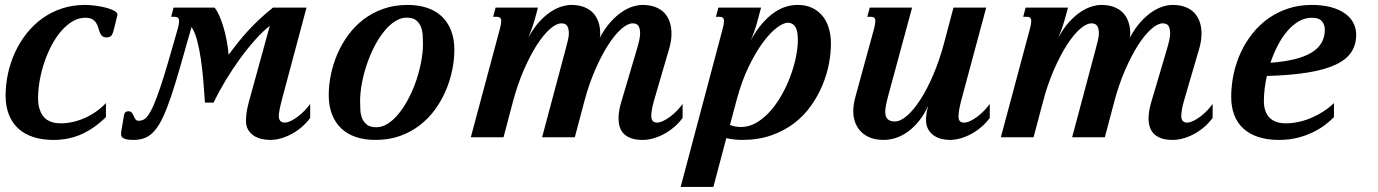

<svg xmlns="http://www.w3.org/2000/svg" viewBox="-20 -549 5510 768"><path d="M320.8 -478Q294.4 -478 270.3 -463.6Q246.1 -449.2 225.1 -425Q204.1 -400.9 187 -368.7Q169.9 -336.4 157.7 -300.5Q145.5 -264.6 138.9 -227.8Q132.3 -190.9 132.3 -156.7Q132.3 -132.3 137.5 -115.2Q142.6 -98.1 150.6 -86.9Q158.7 -75.7 168.9 -69.3Q179.2 -63 189.2 -60.1Q199.2 -57.1 208 -56.4Q216.8 -55.7 222.7 -55.7Q248 -55.7 272.9 -61.5Q297.9 -67.4 321 -77.9Q344.2 -88.4 365.2 -103.3Q386.2 -118.2 403.8 -136.7V-80.6Q357.9 -35.6 306.9 -12.5Q255.9 10.7 193.8 10.7Q149.9 10.7 114.5 -0.5Q79.1 -11.7 54.2 -33.9Q29.3 -56.2 15.9 -89.6Q2.4 -123 2.4 -167Q2.4 -211.4 12.2 -255.9Q22 -300.3 40.5 -340.3Q59.1 -380.4 86.4 -415Q113.8 -449.7 148.9 -475.1Q184.1 -500.5 227.1 -514.9Q270 -529.3 319.8 -529.3Q338.4 -529.3 361.1 -526.4Q383.8 -523.4 403.6 -518.3Q423.3 -513.2 436.5 -506.1Q449.7 -499 449.7 -490.2Q449.7 -488.3 449.2 -486.8L436 -433.1Q432.1 -416 426.5 -407.7Q420.9 -399.4 405.8 -399.4Q394 -399.4 388.2 -405.3Q382.3 -411.1 378.9 -419.9Q375.5 -428.7 372.8 -438.7Q370.1 -448.7 364.5 -457.5Q358.9 -466.3 348.9 -472.2Q338.9 -478 320.8 -478Z M963.9 -65.4Q963.9 -86.4 967.3 -105.2Q970.7 -124 976.1 -143.6L1059.1 -445.3Q1032.7 -425.3 1002 -391.1Q971.2 -356.9 940.7 -315.2Q910.2 -273.4 882.6 -227.5Q855 -181.6 834.5 -138.7H799.8Q796.9 -181.2 793.2 -226.3Q789.6 -271.5 783.4 -312.7Q777.3 -354 768.3 -387.9Q759.3 -421.9 746.1 -440.9Q720.7 -351.6 701.2 -283.2Q681.6 -214.8 664.8 -164.8Q647.9 -114.7 632.3 -81.1Q616.7 -47.4 599.1 -26.9Q581.5 -6.3 561 2.2Q540.5 10.7 513.7 10.7Q493.7 10.7 483.6 7.8Q473.6 4.9 469.2 0.5Q464.8 -3.9 464.6 -8.5Q464.4 -13.2 464.4 -16.6V-19L475.6 -86.4Q477.1 -96.2 481.7 -100.1Q486.3 -104 493.2 -104Q502.9 -104 507.3 -98.1Q511.7 -92.3 514.9 -85Q518.1 -77.6 522 -71.8Q525.9 -65.9 534.7 -65.9Q545.4 -65.9 555.2 -71Q564.9 -76.2 574.7 -90.6Q584.5 -105 595.5 -130.6Q606.4 -156.2 620.4 -197.3Q634.3 -238.3 651.4 -296.4Q668.5 -354.5 690.9 -433.6Q693.8 -443.4 695.1 -450.9Q696.3 -458.5 696.3 -463.9Q696.3 -474.6 691.4 -478.3Q686.5 -481.9 677.7 -481.9H664.6L674.3 -518.6H838.4Q847.7 -507.3 856.7 -487.3Q865.7 -467.3 873.3 -442.1Q880.9 -417 886.5 -387.9Q892.1 -358.9 894.5 -329.6Q913.6 -356 932.9 -380.1Q952.1 -404.3 973.4 -427.2Q994.6 -450.2 1018.8 -472.9Q1043 -495.6 1071.8 -518.6H1206.1L1109.4 -157.2Q1101.1 -126 1098.1 -109.4Q1095.2 -92.8 1095.2 -85.9Q1095.2 -71.3 1101.6 -64.9Q1107.9 -58.6 1118.2 -58.6Q1129.4 -58.6 1143.1 -65.2Q1156.7 -71.8 1170.9 -82.3Q1185.1 -92.8 1198 -106.2Q1210.9 -119.6 1220.7 -133.3V-77.1Q1204.6 -55.7 1185.1 -39.3Q1165.5 -22.9 1144.5 -12Q1123.5 -1 1102.1 4.9Q1080.6 10.7 1060.5 10.7Q1043 10.7 1025.6 6.6Q1008.3 2.4 994.6 -6.6Q981 -15.6 972.4 -30.3Q963.9 -44.9 963.9 -65.4Z M1671.9 -374Q1671.9 -390.6 1670.7 -409.2Q1669.4 -427.7 1663.1 -443.1Q1656.7 -458.5 1643.6 -468.5Q1630.4 -478.5 1606.9 -478.5Q1582.5 -478.5 1559.1 -463.1Q1535.6 -447.8 1514.9 -421.6Q1494.1 -395.5 1476.8 -361.6Q1459.5 -327.6 1447 -290.5Q1434.6 -253.4 1427.5 -215.6Q1420.4 -177.7 1420.4 -144.5Q1420.4 -127.4 1421.4 -109.1Q1422.4 -90.8 1428.7 -75.4Q1435.1 -60.1 1448 -50Q1460.9 -40 1485.4 -40Q1509.8 -40 1533 -55.4Q1556.2 -70.8 1576.9 -96.9Q1597.7 -123 1615.2 -157Q1632.8 -190.9 1645.3 -228Q1657.7 -265.1 1664.8 -302.7Q1671.9 -340.3 1671.9 -374ZM1481.9 10.7Q1439 10.7 1404.3 -0.7Q1369.6 -12.2 1345.5 -34.9Q1321.3 -57.6 1308.1 -91.3Q1294.9 -125 1294.9 -168.9Q1294.9 -208 1303.5 -250Q1312 -292 1329.1 -332Q1346.2 -372.1 1372.3 -408Q1398.4 -443.8 1433.3 -470.7Q1468.3 -497.6 1512.5 -513.4Q1556.6 -529.3 1610.4 -529.3Q1653.3 -529.3 1688 -517.8Q1722.7 -506.3 1746.8 -483.6Q1771 -460.9 1784.2 -427.2Q1797.4 -393.6 1797.4 -349.6Q1797.4 -310.5 1788.8 -268.6Q1780.3 -226.6 1763.2 -186.5Q1746.1 -146.5 1720 -110.6Q1693.8 -74.7 1658.9 -47.9Q1624 -21 1579.8 -5.1Q1535.6 10.7 1481.9 10.7Z M2599.1 -157.2Q2589.8 -126.5 2587.4 -109.6Q2585 -92.8 2585 -85.9Q2585 -71.3 2591.3 -64.9Q2597.7 -58.6 2607.9 -58.6Q2619.1 -58.6 2632.8 -65.2Q2646.5 -71.8 2660.6 -82.3Q2674.8 -92.8 2687.7 -106.2Q2700.7 -119.6 2710.4 -133.3V-77.1Q2694.3 -55.7 2674.8 -39.3Q2655.3 -22.9 2634.3 -12Q2613.3 -1 2591.8 4.9Q2570.3 10.7 2550.3 10.7Q2522.9 10.7 2504.4 3.9Q2485.8 -2.9 2474.6 -14.6Q2463.4 -26.4 2458.7 -42Q2454.1 -57.6 2454.1 -75.7Q2454.1 -91.8 2457.3 -109.1Q2460.4 -126.5 2465.8 -143.6L2527.8 -353Q2533.7 -373 2537.1 -388.4Q2540.5 -403.8 2540.5 -415.5Q2540.5 -434.1 2534.2 -444.8Q2527.8 -455.6 2510.7 -455.6Q2490.7 -455.6 2464.8 -432.9Q2439 -410.2 2412.4 -368.7Q2385.7 -327.1 2360.4 -269Q2335 -210.9 2316.4 -140.1L2279.3 0H2148.4L2242.7 -353Q2248 -373 2251.7 -388.4Q2255.4 -403.8 2255.4 -415.5Q2255.4 -434.1 2249 -444.8Q2242.7 -455.6 2225.6 -455.6Q2205.6 -455.6 2179.7 -432.9Q2153.8 -410.2 2127.2 -368.7Q2100.6 -327.1 2075.2 -269Q2049.8 -210.9 2031.2 -140.1L1994.1 0H1863.3L1979.5 -433.6Q1984.9 -454.1 1984.9 -463.9Q1984.9 -474.6 1980 -478.3Q1975.1 -481.9 1966.3 -481.9H1952.6L1962.4 -518.6H2131.8L2119.6 -473.1Q2117.2 -463.4 2110.6 -444.1Q2104 -424.8 2093.3 -398.4Q2114.3 -437 2137.5 -462.2Q2160.6 -487.3 2183.6 -502.2Q2206.5 -517.1 2227.5 -523.2Q2248.5 -529.3 2264.6 -529.3Q2294.4 -529.3 2316.4 -520.8Q2338.4 -512.2 2352.5 -497.1Q2366.7 -481.9 2373.8 -460.7Q2380.9 -439.5 2380.9 -414.1Q2380.9 -411.1 2380.4 -406.5Q2379.9 -401.9 2378.9 -397.5Q2399.4 -436 2422.9 -461.7Q2446.3 -487.3 2469 -502.2Q2491.7 -517.1 2512.7 -523.2Q2533.7 -529.3 2549.8 -529.3Q2579.6 -529.3 2601.6 -520.8Q2623.5 -512.2 2637.7 -497.1Q2651.9 -481.9 2658.9 -460.7Q2666 -439.5 2666 -414.1Q2666 -387.2 2657.2 -356Z M2702.6 198.7 2870.6 -433.6Q2876 -454.1 2876 -463.9Q2876 -474.6 2871.1 -478.3Q2866.2 -481.9 2857.4 -481.9H2843.8L2853.5 -518.6H3024.4L3004.9 -446.8Q3001.5 -435.5 2995.4 -418.7Q2989.3 -401.9 2982.4 -387.2Q3004.9 -427.2 3028.3 -454.3Q3051.8 -481.4 3075.4 -498Q3099.1 -514.6 3123 -522Q3147 -529.3 3171.4 -529.3Q3201.7 -529.3 3226.1 -518.6Q3250.5 -507.8 3267.8 -487.8Q3285.2 -467.8 3294.4 -439Q3303.7 -410.2 3303.7 -373.5Q3303.7 -336.4 3295.7 -293.7Q3287.6 -251 3269.8 -208.3Q3252 -165.5 3224.1 -126Q3196.3 -86.4 3156.7 -56.2Q3117.2 -25.9 3065.2 -7.6Q3013.2 10.7 2947.3 10.7Q2934.6 10.7 2917.7 9Q2900.9 7.3 2885.3 3.4L2833.5 198.7ZM2944.3 -41Q2976.1 -41 3005.1 -57.9Q3034.2 -74.7 3059.3 -102.5Q3084.5 -130.4 3105.2 -166.5Q3126 -202.6 3140.6 -241.5Q3155.3 -280.3 3163.3 -318.8Q3171.4 -357.4 3171.4 -389.6Q3171.4 -427.2 3160.6 -442.6Q3149.9 -458 3131.8 -458Q3112.8 -458 3085.7 -437Q3058.6 -416 3029.8 -376.5Q3001 -336.9 2973.9 -280.5Q2946.8 -224.1 2927.7 -153.3L2899.9 -49.3Q2908.2 -45.4 2919.7 -43.2Q2931.2 -41 2944.3 -41Z M3476.1 -433.6Q3481.4 -454.1 3481.4 -463.9Q3481.4 -474.6 3476.6 -478.3Q3471.7 -481.9 3462.9 -481.9H3449.2L3459 -518.6H3628.4L3532.7 -165.5Q3527.3 -145.5 3524.2 -129.9Q3521 -114.3 3521 -103Q3521 -81.5 3530.8 -72.3Q3540.5 -63 3559.1 -63Q3581.1 -63 3607.7 -85.7Q3634.3 -108.4 3661.1 -149.9Q3688 -191.4 3712.9 -249.5Q3737.8 -307.6 3756.8 -378.4L3793.9 -518.6H3924.8L3827.6 -157.2Q3814 -106.9 3814 -84.5Q3814 -69.8 3819.6 -64.2Q3825.2 -58.6 3836.4 -58.6Q3847.7 -58.6 3861.3 -65.2Q3875 -71.8 3889.2 -82.3Q3903.3 -92.8 3916.3 -106.2Q3929.2 -119.6 3939 -133.3V-77.1Q3922.9 -55.7 3903.3 -39.3Q3883.8 -22.9 3862.8 -12Q3841.8 -1 3820.3 4.9Q3798.8 10.7 3778.8 10.7Q3761.2 10.7 3744.1 6.1Q3727.1 1.5 3713.6 -8.3Q3700.2 -18.1 3692.1 -33.2Q3684.1 -48.3 3684.1 -68.8Q3684.1 -79.1 3685.5 -92.5Q3687 -106 3693.4 -126.5Q3675.8 -88.9 3654.3 -63Q3632.8 -37.1 3609.1 -20.5Q3585.4 -3.9 3561 3.4Q3536.6 10.7 3514.2 10.7Q3486.3 10.7 3463.9 2.7Q3441.4 -5.4 3425.8 -20.5Q3410.2 -35.6 3401.6 -56.9Q3393.1 -78.1 3393.1 -104.5Q3393.1 -130.9 3401.9 -162.6Z M4719.2 -157.2Q4710 -126.5 4707.5 -109.6Q4705.1 -92.8 4705.1 -85.9Q4705.1 -71.3 4711.4 -64.9Q4717.8 -58.6 4728 -58.6Q4739.3 -58.6 4752.9 -65.2Q4766.6 -71.8 4780.8 -82.3Q4794.9 -92.8 4807.9 -106.2Q4820.8 -119.6 4830.6 -133.3V-77.1Q4814.5 -55.7 4794.9 -39.3Q4775.4 -22.9 4754.4 -12Q4733.4 -1 4711.9 4.9Q4690.4 10.7 4670.4 10.7Q4643.1 10.7 4624.5 3.9Q4606 -2.9 4594.7 -14.6Q4583.5 -26.4 4578.9 -42Q4574.2 -57.6 4574.2 -75.7Q4574.2 -91.8 4577.4 -109.1Q4580.6 -126.5 4585.9 -143.6L4647.9 -353Q4653.8 -373 4657.2 -388.4Q4660.6 -403.8 4660.6 -415.5Q4660.6 -434.1 4654.3 -444.8Q4647.9 -455.6 4630.9 -455.6Q4610.8 -455.6 4585 -432.9Q4559.1 -410.2 4532.5 -368.7Q4505.9 -327.1 4480.5 -269Q4455.1 -210.9 4436.5 -140.1L4399.4 0H4268.6L4362.8 -353Q4368.2 -373 4371.8 -388.4Q4375.5 -403.8 4375.5 -415.5Q4375.5 -434.1 4369.1 -444.8Q4362.8 -455.6 4345.7 -455.6Q4325.7 -455.6 4299.8 -432.9Q4273.9 -410.2 4247.3 -368.7Q4220.7 -327.1 4195.3 -269Q4169.9 -210.9 4151.4 -140.1L4114.3 0H3983.4L4099.6 -433.6Q4105 -454.1 4105 -463.9Q4105 -474.6 4100.1 -478.3Q4095.2 -481.9 4086.4 -481.9H4072.8L4082.5 -518.6H4252L4239.7 -473.1Q4237.3 -463.4 4230.7 -444.1Q4224.1 -424.8 4213.4 -398.4Q4234.4 -437 4257.6 -462.2Q4280.8 -487.3 4303.7 -502.2Q4326.7 -517.1 4347.7 -523.2Q4368.7 -529.3 4384.8 -529.3Q4414.6 -529.3 4436.5 -520.8Q4458.5 -512.2 4472.7 -497.1Q4486.8 -481.9 4493.9 -460.7Q4501 -439.5 4501 -414.1Q4501 -411.1 4500.5 -406.5Q4500 -401.9 4499 -397.5Q4519.5 -436 4543 -461.7Q4566.4 -487.3 4589.1 -502.2Q4611.8 -517.1 4632.8 -523.2Q4653.8 -529.3 4669.9 -529.3Q4699.7 -529.3 4721.7 -520.8Q4743.7 -512.2 4757.8 -497.1Q4772 -481.9 4779.1 -460.7Q4786.1 -439.5 4786.1 -414.1Q4786.1 -387.2 4777.3 -356Z M4904.8 -161.1Q4904.8 -208.5 4914.8 -254.2Q4924.8 -299.8 4943.8 -340.6Q4962.9 -381.3 4990.7 -416Q5018.6 -450.7 5054.2 -475.8Q5089.8 -501 5133.3 -515.1Q5176.8 -529.3 5226.6 -529.3Q5271.5 -529.3 5304.9 -520Q5338.4 -510.7 5360.6 -494.6Q5382.8 -478.5 5393.8 -456.8Q5404.8 -435.1 5404.8 -410.2Q5404.8 -371.1 5386 -341.6Q5367.2 -312 5325 -291.5Q5282.7 -271 5214.6 -259.5Q5146.5 -248 5047.4 -245.1Q5035.6 -192.4 5035.6 -144.5Q5035.6 -101.6 5057.9 -78.6Q5080.1 -55.7 5124 -55.7Q5148.4 -55.7 5174.3 -61.3Q5200.2 -66.9 5225.3 -77.6Q5250.5 -88.4 5273.7 -103.3Q5296.9 -118.2 5315.9 -136.7V-80.6Q5301.3 -65.4 5280 -49.3Q5258.8 -33.2 5231.2 -19.8Q5203.6 -6.3 5169.7 2.2Q5135.7 10.7 5096.2 10.7Q5049.3 10.7 5013.4 -1Q4977.5 -12.7 4953.4 -34.9Q4929.2 -57.1 4917 -89.1Q4904.8 -121.1 4904.8 -161.1ZM5279.3 -429.7Q5279.3 -450.2 5267.6 -464.1Q5255.9 -478 5228 -478Q5199.7 -478 5174.6 -463.4Q5149.4 -448.7 5128.4 -423.8Q5107.4 -398.9 5090.6 -366.2Q5073.7 -333.5 5062 -297.9Q5119.1 -302.2 5160.4 -312.7Q5201.7 -323.2 5228 -339.8Q5254.4 -356.4 5266.8 -379.2Q5279.3 -401.9 5279.3 -429.7Z"/></svg>

Font: Arian AMU Serif
Style: Bold Italic
Weight: 700
Italic angle: -15°
Designer: Ruben Hakobyan (Tarumian)
Foundry: Ruben Hakobyan (Tarumian)
Version: Version 1.002